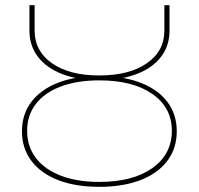

<svg xmlns="http://www.w3.org/2000/svg" viewBox="-20 -720 769 743"><path d="M364 3Q272 3 205 -23Q138 -49 101.5 -97.5Q65 -146 65 -212Q65 -278 101.5 -326Q138 -374 205 -400Q272 -426 364 -426Q456 -426 523.5 -400Q591 -374 627.5 -326Q664 -278 664 -212Q664 -146 627.5 -97.5Q591 -49 523.5 -23Q456 3 364 3ZM364 -16Q494 -16 569.5 -69.5Q645 -123 645 -214Q645 -304 569.5 -356.5Q494 -409 364 -409Q279 -409 216 -385.5Q153 -362 119 -318Q85 -274 85 -214Q85 -153 119 -108.5Q153 -64 216 -40Q279 -16 364 -16ZM364 -410Q281 -410 220.5 -433.5Q160 -457 127 -500Q94 -543 94 -601V-700H114V-601Q114 -522 181.5 -475Q249 -428 364 -428Q480 -428 548 -475Q616 -522 616 -601V-700H636V-601Q636 -543 603 -500Q570 -457 509 -433.5Q448 -410 364 -410Z"/></svg>

Font: Montserrat Thin
Style: Regular
Weight: 100
Designer: Julieta Ulanovsky
Foundry: Julieta Ulanovsky
Version: Version 9.000